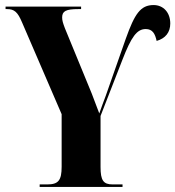

<svg xmlns="http://www.w3.org/2000/svg" viewBox="-20 -740 694 760"><path d="M137 0H465V-10H426C389 -10 378 -26 378 -79V-281L464 -502C500 -595 522 -625 557 -625C584 -625 594 -606 600 -578C635 -588 654 -612 654 -647C654 -690 627 -720 588 -720C536 -720 513 -685 478 -587L399 -362C390 -338 381 -314 373 -291C361 -323 352 -346 343 -370L237 -628C229 -649 226 -659 226 -671C226 -696 241 -704 290 -704H301V-714H2V-704H8C37 -704 50 -692 67 -652L224 -288V-80C224 -26 211 -10 167 -10H137Z"/></svg>

Font: Noto Serif Display ExtraCondensed ExtraBold
Style: Regular
Weight: 800
Width: 2
Designer: Monotype Design Team
Foundry: Monotype Imaging Inc.
Version: Version 2.009